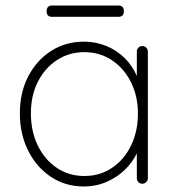

<svg xmlns="http://www.w3.org/2000/svg" viewBox="-20 -666 639 696"><path d="M496 -499Q505 -499 510.5 -493Q516 -487 516 -479V-20Q516 -12 510 -6Q504 0 496 0Q487 0 481.5 -6Q476 -12 476 -20V-162L492 -175Q492 -143 476 -110Q460 -77 432 -50Q404 -23 366 -6.5Q328 10 284 10Q217 10 164.5 -25Q112 -60 82 -120Q52 -180 52 -255Q52 -331 82.5 -389.5Q113 -448 165.5 -481.5Q218 -515 284 -515Q327 -515 365 -499.5Q403 -484 431.5 -456Q460 -428 476 -390.5Q492 -353 492 -309L476 -334V-479Q476 -487 481.5 -493Q487 -499 496 -499ZM286 -28Q342 -28 386 -57.5Q430 -87 455 -138.5Q480 -190 480 -255Q480 -317 455 -367.5Q430 -418 386 -447.5Q342 -477 286 -477Q231 -477 187 -448.5Q143 -420 117.5 -370Q92 -320 92 -255Q92 -190 117 -138.5Q142 -87 186 -57.5Q230 -28 286 -28ZM169 -605Q149 -605 149 -625Q149 -646 169 -646H409Q429 -646 429 -625Q429 -605 409 -605Z"/></svg>

Font: Quicksand Light Light
Style: Regular
Weight: 300
Version: Version 3.006